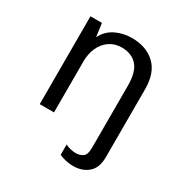

<svg xmlns="http://www.w3.org/2000/svg" viewBox="-164 -651 928 967"><g transform="rotate(30 300.0 -167.5)"><path d="M392 186Q379 186 363.5 183.5Q348 181 334.5 177Q321 173 311 168V108Q323 115 340 119Q357 123 373 123Q394 123 412 111.5Q430 100 430 57V-303Q430 -382 398 -418Q366 -454 308 -454Q268 -454 238 -433.5Q208 -413 191.5 -377.5Q175 -342 175 -296V0H92V-511H159L169 -434Q192 -479 235 -500Q278 -521 329 -521Q412 -521 463 -473.5Q514 -426 514 -330V64Q514 127 479.5 156.5Q445 186 392 186Z"/></g></svg>

Font: Chivo Mono Light
Style: Regular
Weight: 300
Monospace: yes
Designer: Hector Gatti
Foundry: Omnibus-Type
Version: Version 1.008